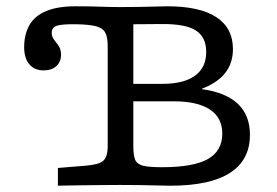

<svg xmlns="http://www.w3.org/2000/svg" viewBox="-20 -591 880 611"><path d="M357.9 -2.4Q329.8 -2.4 295.9 -2Q262.1 -1.6 228.2 -1.2Q194.4 -0.9 164.2 -0.1V-56.5L251.1 -63.6Q294.2 -66.9 308.5 -79.4Q322.7 -91.8 322.7 -125.8V-445.2Q322.7 -474.1 314.3 -488.3Q305.8 -502.5 284.2 -507.8Q262.6 -513 224.2 -513.8Q175.7 -514.5 160.2 -508.9Q144.6 -503.2 144.6 -486.9Q144.6 -477.2 149 -469.5Q153.4 -461.8 159.4 -454.9Q165.4 -448 169.8 -439.1Q174.2 -430.2 174.2 -416.6Q174.2 -394.3 159.3 -380.6Q144.4 -367 118.8 -367Q90 -367 73.4 -386.3Q56.9 -405.6 56.9 -440.8Q56.9 -482.2 73.9 -511.5Q90.8 -540.8 127.2 -555.9Q163.6 -571 220.4 -571Q266.6 -571 298.1 -569.8Q329.6 -568.5 363.4 -568.5H361.7Q394.1 -568.5 424 -569Q453.9 -569.4 477.1 -570.2Q500.3 -571 512.5 -571Q615.5 -571 668.4 -536.4Q721.3 -501.9 721.3 -434.8Q721.3 -390.3 696.6 -358.8Q671.9 -327.4 623 -308.9V-307.3Q699 -296.7 737.2 -260.3Q775.4 -223.9 775.4 -162Q775.4 -81.7 711.8 -40.8Q648.2 0 522.1 0Q505.9 0 480.4 -0.8Q454.9 -1.6 424.8 -2Q394.7 -2.4 363.9 -2.4ZM495.6 -58.9Q595.5 -58.9 641.4 -84.8Q687.4 -110.7 687.4 -166Q687.4 -216.1 648.1 -242.4Q608.8 -268.6 532.7 -268.6H389.8V-324.1H495.8Q564.6 -324.1 600.4 -350Q636.2 -375.9 636.2 -425.6Q636.2 -472.9 603.1 -494.1Q569.9 -515.3 494.1 -514.5L404.3 -513.8V-125.8Q404.3 -96.3 410.4 -82.1Q416.6 -68 436.2 -63.4Q455.9 -58.9 495.6 -58.9Z"/></svg>

Font: Playfair 5pt SemiExpanded Light
Style: Regular
Weight: 300
Width: 6
Designer: Claus Eggers Sørensen
Foundry: Claus Eggers Sørensen
Version: Version 2.203